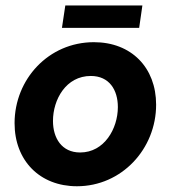

<svg xmlns="http://www.w3.org/2000/svg" viewBox="-20 -654 610 685"><path d="M254.5 10.5C414 10.5 537 -122.5 537 -280.5C537 -413 448.5 -503.5 315 -503.5C153 -503.5 32 -371 32 -214.5C32 -81 122 10.5 254.5 10.5ZM169 -222.5C169 -299 215.5 -383 304 -383C370 -383 400.5 -333 400.5 -272C400.5 -195 352 -110 266 -110C200 -110 169 -161.5 169 -222.5ZM201 -554.5H476.5L488 -634.5H213Z"/></svg>

Font: HK Grotesk ExtraBold
Style: Italic
Weight: 800
Italic angle: -16°
Designer: Alfredo Marco Pradil
Foundry: Hanken Design Co.
Version: Version 3.001;FEAKit 1.0